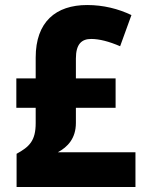

<svg xmlns="http://www.w3.org/2000/svg" viewBox="-20 -744 586 764"><path d="M327 -724C202 -724 122 -657 122 -515V-432H45V-315H122V-254C122 -184 97 -160 46 -132V0H519V-138H210C249 -159 282 -193 282 -255V-315H440V-432H282V-511C282 -569 305 -589 343 -589C375 -589 414 -579 458 -560L503 -684C451 -709 391 -724 327 -724Z"/></svg>

Font: Noto Sans Thai Looped SemiCondensed ExtraBold
Style: Regular
Weight: 800
Width: 4
Designer: Sasikarn Vongin, Ben Mitchell
Foundry: The Fontpad Ltd
Version: Version 1.001